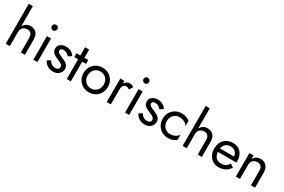

<svg xmlns="http://www.w3.org/2000/svg" viewBox="112 -2010 4800 3250"><g transform="rotate(30 2511.5 -385.0)"><path d="M155 0H75V-780H155V-387Q175 -423 208 -445Q244 -470 292 -470Q340 -470 375.5 -450Q411 -430 430.5 -390Q450 -350 450 -290V0H370V-280Q370 -318 359 -343.5Q348 -369 326.5 -382Q305 -395 272 -395Q237 -395 210.5 -380Q184 -365 169.5 -339Q155 -313 155 -280Z M600 -650Q600 -673 616.5 -689Q633 -705 655 -705Q678 -705 694 -689Q710 -673 710 -650Q710 -628 694 -611.5Q678 -595 655 -595Q633 -595 616.5 -611.5Q600 -628 600 -650ZM695 -460V0H615V-460Z M879 -141Q893 -120 911 -102Q929 -84 952.5 -73.5Q976 -63 1004 -63Q1038 -63 1057.5 -78.5Q1077 -94 1077 -121Q1077 -145 1061.5 -161.5Q1046 -178 1022 -189.5Q998 -201 971 -211Q941 -223 910.5 -239.5Q880 -256 859.5 -282.5Q839 -309 839 -349Q839 -390 860.5 -417Q882 -444 916.5 -457Q951 -470 988 -470Q1025 -470 1057.5 -458Q1090 -446 1115 -426Q1140 -406 1154 -380L1090 -339Q1071 -365 1042.5 -382Q1014 -399 978 -399Q953 -399 935 -388Q917 -377 917 -354Q917 -336 931 -322Q945 -308 967 -297Q989 -286 1013 -276Q1053 -260 1086 -241.5Q1119 -223 1138.5 -197Q1158 -171 1158 -130Q1158 -90 1138 -58.5Q1118 -27 1082.5 -8.5Q1047 10 1000 10Q954 10 917 -6.5Q880 -23 854.5 -49Q829 -75 816 -102Z M1423 -460V-385H1348V0H1268V-385H1193V-460H1268V-620H1348V-460Z M1463 -230Q1463 -300 1494.5 -354Q1526 -408 1580 -439Q1634 -470 1701 -470Q1769 -470 1822.5 -439Q1876 -408 1907.5 -354Q1939 -300 1939 -230Q1939 -161 1907.5 -106.5Q1876 -52 1822.5 -21Q1769 10 1701 10Q1634 10 1580 -21Q1526 -52 1494.5 -106.5Q1463 -161 1463 -230ZM1544 -230Q1544 -182 1564.5 -145Q1585 -108 1620.5 -86.5Q1656 -65 1701 -65Q1746 -65 1781.5 -86.5Q1817 -108 1837.5 -145Q1858 -182 1858 -230Q1858 -278 1837.5 -315.5Q1817 -353 1781.5 -374Q1746 -395 1701 -395Q1656 -395 1620.5 -374Q1585 -353 1564.5 -315.5Q1544 -278 1544 -230Z M2129 0H2049V-460H2129V-407Q2144 -430 2163 -445Q2194 -470 2226 -470Q2251 -470 2272.5 -463.5Q2294 -457 2312 -438L2268 -372Q2252 -384 2239 -389.5Q2226 -395 2206 -395Q2176 -395 2159 -380Q2142 -365 2135.5 -339Q2129 -313 2129 -280Z M2392 -650Q2392 -673 2408.5 -689Q2425 -705 2447 -705Q2470 -705 2486 -689Q2502 -673 2502 -650Q2502 -628 2486 -611.5Q2470 -595 2447 -595Q2425 -595 2408.5 -611.5Q2392 -628 2392 -650ZM2487 -460V0H2407V-460Z M2671 -141Q2685 -120 2703 -102Q2721 -84 2744.5 -73.5Q2768 -63 2796 -63Q2830 -63 2849.5 -78.5Q2869 -94 2869 -121Q2869 -145 2853.5 -161.5Q2838 -178 2814 -189.5Q2790 -201 2763 -211Q2733 -223 2702.5 -239.5Q2672 -256 2651.5 -282.5Q2631 -309 2631 -349Q2631 -390 2652.5 -417Q2674 -444 2708.5 -457Q2743 -470 2780 -470Q2817 -470 2849.5 -458Q2882 -446 2907 -426Q2932 -406 2946 -380L2882 -339Q2863 -365 2834.5 -382Q2806 -399 2770 -399Q2745 -399 2727 -388Q2709 -377 2709 -354Q2709 -336 2723 -322Q2737 -308 2759 -297Q2781 -286 2805 -276Q2845 -260 2878 -241.5Q2911 -223 2930.5 -197Q2950 -171 2950 -130Q2950 -90 2930 -58.5Q2910 -27 2874.5 -8.5Q2839 10 2792 10Q2746 10 2709 -6.5Q2672 -23 2646.5 -49Q2621 -75 2608 -102Z M3091 -230Q3091 -182 3111.5 -145Q3132 -108 3167.5 -86.5Q3203 -65 3248 -65Q3285 -65 3317.5 -76.5Q3350 -88 3374 -107.5Q3398 -127 3408 -149V-49Q3384 -21 3339.5 -5.5Q3295 10 3248 10Q3181 10 3127 -21Q3073 -52 3041.5 -106.5Q3010 -161 3010 -230Q3010 -300 3041.5 -354Q3073 -408 3127 -439Q3181 -470 3248 -470Q3295 -470 3339.5 -454.5Q3384 -439 3408 -411V-311Q3398 -334 3374 -353Q3350 -372 3317.5 -383.5Q3285 -395 3248 -395Q3203 -395 3167.5 -374Q3132 -353 3111.5 -315.5Q3091 -278 3091 -230Z M3613 0H3533V-780H3613V-387Q3633 -423 3666 -445Q3702 -470 3750 -470Q3798 -470 3833.5 -450Q3869 -430 3888.5 -390Q3908 -350 3908 -290V0H3828V-280Q3828 -318 3817 -343.5Q3806 -369 3784.5 -382Q3763 -395 3730 -395Q3695 -395 3668.5 -380Q3642 -365 3627.5 -339Q3613 -313 3613 -280Z M4236 10Q4172 10 4122.5 -20.5Q4073 -51 4045.5 -105Q4018 -159 4018 -230Q4018 -284 4034.5 -328Q4051 -372 4081 -403.5Q4111 -435 4153 -452.5Q4195 -470 4246 -470Q4314 -470 4362.5 -441.5Q4411 -413 4437 -360Q4463 -307 4463 -234Q4463 -227 4462.5 -219.5Q4462 -212 4462 -210H4100Q4103 -172 4116 -143Q4133 -105 4166 -85Q4199 -65 4246 -65Q4293 -65 4329 -85.5Q4365 -106 4390 -148L4455 -107Q4419 -49 4364.5 -19.5Q4310 10 4236 10ZM4376 -278Q4373 -311 4360 -336Q4343 -366 4314 -383Q4285 -400 4246 -400Q4212 -400 4184.5 -389Q4157 -378 4138 -357Q4119 -336 4109 -305Q4105 -292 4102 -278Z M4868 -280Q4868 -318 4857 -343.5Q4846 -369 4824 -382Q4802 -395 4770 -395Q4735 -395 4708.5 -380.5Q4682 -366 4667.5 -340Q4653 -314 4653 -280V0H4573V-460H4653V-388Q4676 -430 4710.5 -450Q4745 -470 4790 -470Q4839 -470 4874 -448Q4909 -426 4928.5 -386Q4948 -346 4948 -290V0H4868Z"/></g></svg>

Font: Venryn Sans
Style: Regular
Weight: 400
Designer: Owen Earl, indestructible type* (font) & Cristiano Sobral (main changes)
Version: Version 3.600; ttfautohint (v1.8.3)